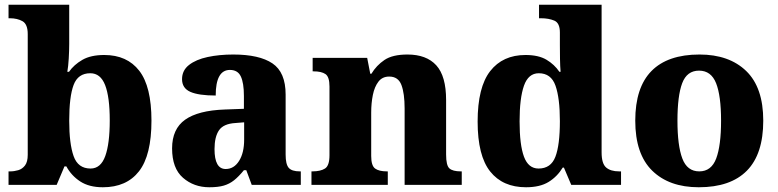

<svg xmlns="http://www.w3.org/2000/svg" viewBox="-20 -780 3284 810"><path d="M414 10Q356 10 318.5 -14.5Q281 -39 260 -78H252L219 0H16V-57H23Q40 -57 57 -62Q74 -67 85.5 -82Q97 -97 97 -127V-636Q97 -678 75 -690.5Q53 -703 21 -703H16V-760H272V-595Q272 -567 270 -533Q268 -499 264 -477H271Q292 -507 327.5 -527.5Q363 -548 420 -548Q516 -548 567.5 -481.5Q619 -415 619 -271Q619 -125 566.5 -57.5Q514 10 414 10ZM362 -69Q405 -69 424 -121.5Q443 -174 443 -272Q443 -371 423.5 -421Q404 -471 361 -471Q309 -471 290.5 -421.5Q272 -372 272 -271Q272 -174 290.5 -121.5Q309 -69 362 -69Z M863 10Q798 10 752 -30Q706 -70 706 -154Q706 -236 761 -275Q816 -314 928 -318L1009 -321V-375Q1009 -430 996 -457.5Q983 -485 950 -485Q890 -485 890 -377Q818 -377 783 -392.5Q748 -408 748 -446Q748 -483 777.5 -506Q807 -529 856 -539.5Q905 -550 964 -550Q1074 -550 1129.5 -512.5Q1185 -475 1185 -381V-128Q1185 -87 1198 -72Q1211 -57 1245 -57H1249V0H1042L1019 -62H1009Q987 -35 967.5 -19.5Q948 -4 924 3Q900 10 863 10ZM932 -67Q967 -67 988.5 -101Q1010 -135 1010 -191V-264L973 -261Q923 -258 904 -230.5Q885 -203 885 -151Q885 -67 932 -67Z M1294 0V-57H1298Q1332 -57 1351 -69Q1370 -81 1370 -125V-415Q1370 -456 1353 -467.5Q1336 -479 1303 -479H1299V-536H1529L1542 -469H1547Q1568 -504 1602 -527Q1636 -550 1699 -550Q1779 -550 1820.5 -504.5Q1862 -459 1862 -358V-128Q1862 -82 1876 -69.5Q1890 -57 1924 -57H1928V0H1687V-322Q1687 -386 1673.5 -421.5Q1660 -457 1622 -457Q1593 -457 1576.5 -435.5Q1560 -414 1553 -379.5Q1546 -345 1546 -305V-122Q1546 -81 1562.5 -69Q1579 -57 1612 -57H1616V0Z M2199 10Q2101 10 2048 -56.5Q1995 -123 1995 -267Q1995 -412 2048 -480Q2101 -548 2197 -548Q2252 -548 2285.5 -528Q2319 -508 2340 -477H2345Q2343 -500 2342.5 -531Q2342 -562 2342 -591V-643Q2342 -683 2318.5 -693Q2295 -703 2262 -703H2254V-760H2518V-137Q2518 -90 2537 -73.5Q2556 -57 2592 -57H2600V0H2390L2359 -73H2354Q2331 -35 2294.5 -12.5Q2258 10 2199 10ZM2252 -69Q2304 -69 2323 -118.5Q2342 -168 2342 -269Q2342 -366 2323.5 -418.5Q2305 -471 2253 -471Q2209 -471 2190.5 -418.5Q2172 -366 2172 -268Q2172 -169 2190.5 -119Q2209 -69 2252 -69Z M2928 10Q2803 10 2731.5 -60Q2660 -130 2660 -271Q2660 -411 2728.5 -480.5Q2797 -550 2931 -550Q3056 -550 3128 -480.5Q3200 -411 3200 -271Q3200 -130 3131 -60Q3062 10 2928 10ZM2930 -57Q2981 -57 3001.5 -111.5Q3022 -166 3022 -271Q3022 -376 3001 -429Q2980 -482 2929 -482Q2878 -482 2858 -429Q2838 -376 2838 -271Q2838 -166 2858.5 -111.5Q2879 -57 2930 -57Z"/></svg>

Font: Noto Serif Georgian ExtraBold
Style: Regular
Weight: 800
Designer: Monotype Design Team, Akaki Razmadze
Foundry: Google LLC
Version: Version 2.003; ttfautohint (v1.8.4.7-5d5b)